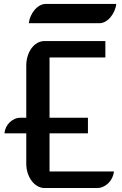

<svg xmlns="http://www.w3.org/2000/svg" viewBox="-20 -947 612 967"><path d="M112.3 -275.4H2.4Q3.9 -291.5 10.7 -305.9Q17.6 -320.3 28.6 -330.8Q39.6 -341.3 53.5 -347.7Q67.4 -354 83 -354H112.3V-616.2Q112.3 -642.1 119.4 -664.8Q126.5 -687.5 138.9 -704.3Q151.4 -721.2 168.2 -730.7Q185.1 -740.2 204.1 -740.2H510.7V-657.7H229.5V-354H422.9V-275.4H229.5V-83.5H554.2Q552.2 -66.4 544.7 -51Q537.1 -35.6 525.6 -24.4Q514.2 -13.2 499.5 -6.6Q484.9 0 468.8 0H205.1Q185.5 0 168.7 -9.8Q151.9 -19.5 139.4 -36.1Q127 -52.7 119.6 -75.2Q112.3 -97.7 112.3 -123ZM125 -830.1Q127 -847.2 134.3 -864.5Q141.6 -881.8 153.1 -895.8Q164.6 -909.7 179.4 -918.5Q194.3 -927.2 210.4 -927.2H565.4Q564 -910.2 556.4 -892.8Q548.8 -875.5 537.6 -861.6Q526.4 -847.7 511.5 -838.9Q496.6 -830.1 480.5 -830.1Z"/></svg>

Font: Atomic Age
Style: Regular
Weight: 400
Designer: James Grieshaber
Foundry: James Grieshaber
Version: Version 1.008; ttfautohint (v1.4.1) -l 6 -r 46 -G 0 -x 0 -H 